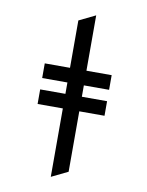

<svg xmlns="http://www.w3.org/2000/svg" viewBox="-99 -792 814 1064"><g transform="rotate(10 308.0 -259.5)"><path d="M262 203V-328H120V-410.5H262V-677L354.5 -722V-410.5H496.5V-328H354.5V158ZM120 -182V-264H496.5V-182Z"/></g></svg>

Font: Overpass Mono Light Medium
Style: Regular
Weight: 500
Monospace: yes
Version: Version 4.000